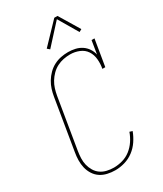

<svg xmlns="http://www.w3.org/2000/svg" viewBox="-236 -1048 972 1144"><g transform="rotate(-30 250.0 -476.5)"><path d="M204 8Q177 8 150.5 2Q124 -4 103 -18Q82 -32 68 -54Q54 -76 48 -101Q42 -126 42.5 -153.5Q43 -181 48 -208L105 -553Q109 -578 116.5 -602Q124 -626 137.5 -648.5Q151 -671 170 -690Q189 -709 212 -721Q235 -733 260 -738Q285 -743 310 -743Q335 -743 359 -737.5Q383 -732 402.5 -719Q422 -706 435 -686.5Q448 -667 453 -644L468 -735H488L458 -554H438Q444 -586 441 -618.5Q438 -651 421.5 -676Q405 -701 375.5 -713Q346 -725 314 -725Q291 -725 268 -720.5Q245 -716 223.5 -705Q202 -694 184.5 -676.5Q167 -659 154.5 -638.5Q142 -618 135 -595.5Q128 -573 124 -550L67 -205Q63 -181 62 -156.5Q61 -132 66.5 -109.5Q72 -87 84 -67Q96 -47 114.5 -34Q133 -21 156.5 -15.5Q180 -10 204 -10Q233 -10 263.5 -18.5Q294 -27 319 -46.5Q344 -66 362 -93Q380 -120 390 -149L409 -143Q397 -111 377.5 -82Q358 -53 330 -32Q302 -11 269 -1.5Q236 8 204 8ZM227 -810 211 -824 342 -961H364L448 -822L430 -812L351 -946Z"/></g></svg>

Font: Iosevka Slab Thin
Style: Italic
Weight: 100
Italic angle: -9°
Monospace: yes
Designer: Belleve Invis
Foundry: Belleve Invis
Version: Version 11.1.1; ttfautohint (v1.8.3)